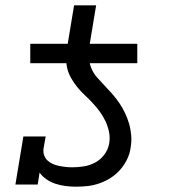

<svg xmlns="http://www.w3.org/2000/svg" viewBox="-20 -695 640 723"><path d="M94 -457V-530H235L259 -675H342L318 -530H497V-457ZM266 8Q247 8 227 5.5Q207 3 189 -3Q171 -9 155.5 -19.5Q140 -30 129 -45L122 0H38L68 -181H152L144 -136Q142 -123 146 -111Q150 -99 158.5 -91Q167 -83 178 -78Q189 -73 201 -70.5Q213 -68 226 -66.5Q239 -65 252 -65Q273 -65 295.5 -68.5Q318 -72 338.5 -83Q359 -94 373 -113Q387 -132 391 -154Q395 -177 390.5 -198.5Q386 -220 377 -239Q368 -258 355.5 -275Q343 -292 329 -307Q315 -322 299.5 -336.5Q284 -351 271 -367Q258 -383 247.5 -401.5Q237 -420 232.5 -441Q228 -462 229.5 -485Q231 -508 235 -530H318Q314 -507 314.5 -484Q315 -461 323 -440.5Q331 -420 345 -404Q359 -388 374 -372.5Q389 -357 403 -341Q417 -325 429 -307.5Q441 -290 450.5 -270Q460 -250 466 -229.5Q472 -209 474 -186Q476 -163 472 -140Q469 -117 459 -96Q449 -75 433.5 -57Q418 -39 398 -26Q378 -13 355.5 -5Q333 3 311 5.5Q289 8 266 8Z"/></svg>

Font: Iosevka Slab Extended Oblique
Style: Regular
Weight: 400
Width: 7
Italic angle: -9°
Monospace: yes
Designer: Belleve Invis
Foundry: Belleve Invis
Version: Version 11.1.0; ttfautohint (v1.8.3)